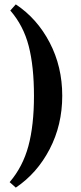

<svg xmlns="http://www.w3.org/2000/svg" viewBox="-20 -686 369 876"><path d="M52 170 24 145Q84 75 109.5 -19.5Q135 -114 135 -248.5Q135 -383 111 -476Q87 -569 27 -638L52 -666Q149 -602 206.5 -492Q264 -382 264 -249Q264 -116 206.5 -5.5Q149 105 52 170Z"/></svg>

Font: Buenard
Style: Bold
Weight: 700
Foundry: FontFuror
Version: Version 1.002 2011